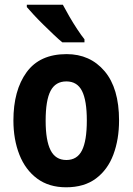

<svg xmlns="http://www.w3.org/2000/svg" viewBox="-20 -786 564 816"><path d="M486 -274Q486 -194 462 -129.5Q438 -65 388 -27.5Q338 10 261 10Q188 10 138 -27Q88 -64 62.5 -128.5Q37 -193 37 -274Q37 -402 93 -479Q149 -556 263 -556Q363 -556 424.5 -483.5Q486 -411 486 -274ZM174 -273Q174 -189 195 -147.5Q216 -106 262 -106Q308 -106 328.5 -147Q349 -188 349 -274Q349 -359 328.5 -399.5Q308 -440 262 -440Q216 -440 195 -400Q174 -360 174 -273ZM247 -766Q258 -745 274.5 -716.5Q291 -688 308.5 -661.5Q326 -635 339 -619V-606H245Q230 -618 209 -638Q188 -658 165.5 -680Q143 -702 124 -722.5Q105 -743 94 -756V-766Z"/></svg>

Font: Noto Sans Sinhala UI Condensed
Style: Bold
Weight: 700
Width: 3
Designer: Jelle Bosma - Monotype Design Team
Foundry: Monotype Imaging Inc.
Version: Version 2.006; ttfautohint (v1.8.4.7-5d5b)